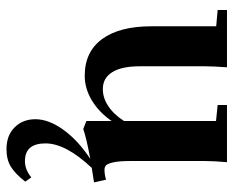

<svg xmlns="http://www.w3.org/2000/svg" viewBox="-82 -372 699 574"><g transform="rotate(90 267.0 -84.5)"><path d="M206.1 11.2Q134.3 11.2 96.2 -40.8Q58.1 -92.8 58.1 -188V-381.8L9.3 -386.2V-414.1H180.7Q177.7 -373 177.7 -349.1V-152.8Q177.7 -99.1 195.3 -71Q212.9 -43 245.1 -43Q271.5 -42.5 296.6 -59.1Q321.8 -75.7 341.3 -106.4V-381.3L293.5 -386.2V-414.1H464.4Q460.9 -376 460.9 -349.1V-123.5Q460.9 -92.3 464.8 -74.7Q468.8 -57.1 473.9 -52.5Q479 -47.9 486.8 -47.9Q502.4 -47.9 516.6 -52.7L524.9 -16.6Q491.7 -11.7 481.4 -9.8Q408.2 67.9 408.2 128.4Q408.2 189.9 460.9 189.9Q486.8 189.9 509.8 170.9L522.5 189Q498.5 219.7 477.3 232.4Q456.1 245.1 425.3 245.1Q384.3 245.1 360.1 220.7Q335.9 196.3 335.9 158.7Q335.9 119.1 367.4 75.2Q398.9 31.2 454.6 -5.4Q391.1 6.3 365.2 15.6L341.3 6.3V-69.3Q314.9 -31.2 279.5 -10Q244.1 11.2 206.1 11.2Z"/></g></svg>

Font: Elstob 18pt
Style: Bold
Weight: 700
Designer: Peter S. Baker
Version: Version 1.015